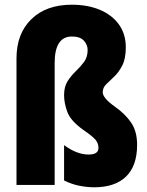

<svg xmlns="http://www.w3.org/2000/svg" viewBox="-20 -785 626 815"><path d="M514 -584Q514 -536 499 -507Q484 -478 465 -460Q446 -442 431 -427.5Q416 -413 416 -393Q416 -382 428 -367Q440 -352 468 -332Q512 -301 537 -264Q562 -227 562 -170Q562 -81 515 -35.5Q468 10 380 10Q350 10 317 3.5Q284 -3 252 -19V-169Q306 -129 356 -129Q398 -129 398 -157Q398 -176 386 -191Q374 -206 333 -234Q280 -272 266 -309.5Q252 -347 252 -381Q252 -417 267 -440.5Q282 -464 302 -483Q322 -502 337 -522.5Q352 -543 352 -573Q352 -595 336 -612.5Q320 -630 285 -630Q212 -630 212 -517V0H50V-537Q50 -642 113 -703.5Q176 -765 285 -765Q352 -765 403.5 -743.5Q455 -722 484.5 -681.5Q514 -641 514 -584Z"/></svg>

Font: Noto Sans Kannada ExtraCondensed Black
Style: Regular
Weight: 900
Width: 2
Designer: Jelle Bosma - Monotype Design Team
Foundry: Monotype Imaging Inc.
Version: Version 2.005; ttfautohint (v1.8.4.7-5d5b)